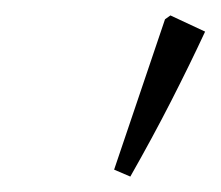

<svg xmlns="http://www.w3.org/2000/svg" viewBox="-20 -755 286 249"><path d="M149 -526 128 -535 194 -730 201 -735 246 -714Q226 -671 202 -624Q178 -577 149 -526Z"/></svg>

Font: Piazzolla SC Light
Style: Italic
Weight: 300
Italic angle: -11.3°
Designer: Juan Pablo del Peral
Foundry: Huerta Tipografica
Version: Version 1.330